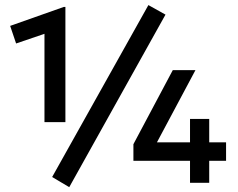

<svg xmlns="http://www.w3.org/2000/svg" viewBox="-20 -738 961 775"><path d="M159.5 -245V-601.5L45 -562.5L21 -633.5L237.5 -710H244V-245ZM747 0V-89H518.5V-156L677.5 -455H769L613.5 -163.5H747V-258H824.5V-163.5H892.5V-89H824.5V0ZM259.5 17.5 190.5 -23.5 579 -717.5 648 -679Z"/></svg>

Font: Geologica Cursive Medium
Style: Regular
Weight: 500
Designer: Sindre Bremnes, Frode Helland
Foundry: Monokrom Skriftforlag AS
Version: Version 1.010;gftools[0.9.28]